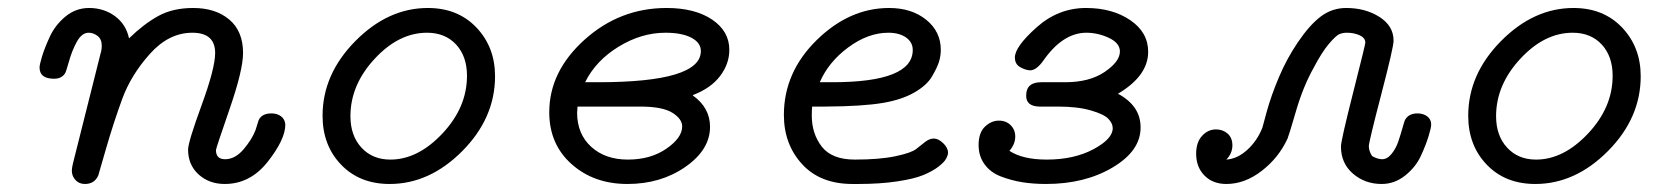

<svg xmlns="http://www.w3.org/2000/svg" viewBox="-20 -456 4144 481"><path d="M79.1 -287.1Q79.1 -293.9 85.4 -314.9Q91.8 -335.9 105 -364.5Q118.2 -393.1 144 -414.6Q169.9 -436 203.1 -436Q240.2 -436 268.1 -415.5Q295.9 -395 303.2 -359.9Q340.3 -396 376.7 -416Q413.1 -436 463.9 -436Q520 -436 554.4 -407Q588.9 -377.9 588.9 -323.2Q588.9 -280.3 554.9 -182.1Q521 -84 521 -80.1Q521 -57.1 543.9 -57.1Q568.8 -57.1 589.8 -81.5Q610.8 -106 620.1 -129.9L627.9 -154.8Q635.7 -171.9 660.2 -171.9Q674.3 -171.9 684.1 -164.6Q693.8 -157.2 694.8 -144Q694.8 -106.9 650.9 -51Q606.9 4.9 543 4.9Q503.9 4.9 477.5 -19Q451.2 -43 451.2 -81.1Q451.2 -100.1 485.1 -192.6Q519 -285.2 519 -323.2Q519 -374 461.9 -374Q402.8 -374 355.5 -321Q308.1 -268.1 286.1 -208Q264.2 -147.9 245.6 -83.5Q227.1 -19 226.1 -16.1Q216.3 4.9 192.9 4.9Q178.7 4.9 169.9 -4.2Q161.1 -13.2 160.2 -24.9Q159.2 -31.7 163.1 -47.9L231.9 -321.8Q234.9 -330.6 234.9 -341.8Q234.9 -357.9 224.4 -366Q213.9 -374 202.1 -374Q185.1 -374 172.6 -351.6Q160.2 -329.1 152.6 -301.5Q145 -273.9 142.1 -271Q133.3 -258.8 116.2 -258.8H113.8Q79.1 -259.3 79.1 -287.1Z M788.1 -166Q788.1 -270 870.1 -353Q952.1 -436 1051.8 -436Q1127 -436 1173.6 -387Q1220.2 -337.9 1220.2 -265.1Q1220.2 -160.2 1138.2 -77.6Q1056.2 4.9 956.1 4.9Q880.9 4.9 834.5 -43.5Q788.1 -91.8 788.1 -166ZM857.9 -165Q857.9 -116.2 885.5 -86.2Q913.1 -56.2 958 -56.2Q1026.9 -56.2 1088.4 -121.6Q1149.9 -187 1149.9 -266.1Q1149.9 -314.9 1122.6 -344.5Q1095.2 -374 1049.8 -374Q979 -374 918.5 -308.6Q857.9 -243.2 857.9 -165Z M1356 -174.8Q1356 -276.9 1444.3 -356.4Q1532.7 -436 1649.9 -436Q1720.7 -436 1763.9 -407Q1807.1 -377.9 1807.1 -331.1Q1807.1 -295.9 1783.9 -265.4Q1760.7 -234.9 1715.8 -217.8V-216.8Q1758.8 -186 1758.8 -138.2Q1758.8 -81.1 1697.3 -38.1Q1635.7 4.9 1551.8 4.9Q1467.8 4.9 1411.9 -44.9Q1356 -94.7 1356 -174.8ZM1425.8 -173.8Q1425.8 -120.6 1460.9 -88.4Q1496.1 -56.2 1553 -56.2Q1609.9 -56.2 1649.4 -83.5Q1689 -110.8 1689 -139.2Q1689 -158.2 1664.3 -173.6Q1639.6 -189 1584 -189H1426.8Q1426.8 -186 1426.3 -180.9Q1425.8 -175.8 1425.8 -173.8ZM1445.8 -250H1478Q1735.8 -250 1735.8 -328.1Q1735.8 -349.1 1711.9 -361.6Q1688 -374 1647 -374Q1586.9 -374 1529.8 -339.1Q1472.7 -304.2 1445.8 -250Z M1943.8 -168Q1943.8 -274.9 2025.9 -355.5Q2107.9 -436 2207.5 -436Q2263.7 -436 2300.3 -406.5Q2336.9 -377 2336.9 -331.1Q2336.9 -315.9 2332.3 -301Q2327.6 -286.1 2314.7 -264.2Q2301.8 -242.2 2270.3 -224.1Q2238.8 -206.1 2191.9 -198.2Q2141.1 -189.5 2045.9 -189H2014.6Q2013.7 -181.2 2013.7 -166Q2013.7 -121.1 2038.8 -88.6Q2064 -56.2 2121.6 -56.2Q2183.6 -56.2 2223.6 -64.7Q2263.7 -73.2 2275.6 -83Q2287.6 -92.8 2298.1 -100.8Q2308.6 -108.9 2319.6 -108.9Q2330.6 -108.9 2342.8 -97.4Q2355 -85.9 2355 -73.2Q2355 -67.4 2350.3 -58.6Q2345.7 -49.8 2330.8 -38.3Q2315.9 -26.9 2292.7 -17.3Q2269.5 -7.8 2227.1 -1.5Q2184.6 4.9 2129.9 4.9H2115.7Q2034.7 4.9 1989.3 -44.9Q1943.8 -94.7 1943.8 -168ZM2033.7 -250H2064.9Q2267.1 -250 2266.6 -331.1Q2266.6 -350.1 2249.8 -362.1Q2232.9 -374 2205.6 -374Q2154.8 -374 2105.2 -337.4Q2055.7 -300.8 2033.7 -250Z M2431.6 -92.8Q2431.6 -123.5 2447.5 -138.7Q2463.4 -153.8 2482.4 -153.8Q2500.5 -153.8 2512 -142.3Q2523.4 -130.9 2523.4 -113.8Q2523.4 -94.7 2508.8 -78.1Q2542 -56.2 2602.5 -56.2Q2670.4 -56.2 2719 -82Q2767.6 -107.9 2767.6 -134.8Q2767.6 -147 2756.6 -158.4Q2745.6 -169.9 2712.6 -179.4Q2679.7 -189 2630.4 -189H2583.5Q2550.3 -189.9 2550.8 -216.8Q2550.8 -250 2588.4 -250H2648.4Q2709.5 -250 2747.6 -275.9Q2785.6 -301.8 2785.6 -327.1Q2785.6 -348.1 2758.1 -361.1Q2730.5 -374 2701.7 -374Q2642.6 -374 2593.8 -304.2Q2576.7 -280.3 2561.5 -279.8Q2550.3 -279.8 2536.4 -287.4Q2522.5 -294.9 2522.5 -312Q2522.5 -338.9 2576.9 -387.5Q2631.3 -436 2700.7 -436Q2766.6 -436 2811.5 -405.5Q2856.4 -375 2856.4 -326.2Q2856.4 -266.1 2780.8 -221.2Q2837.9 -190.4 2837.4 -136.2Q2837.4 -78.1 2767.6 -36.6Q2697.8 4.9 2600.6 4.9Q2568.4 4.9 2541 0.5Q2513.7 -3.9 2487.5 -13.9Q2461.4 -23.9 2446.5 -44.4Q2431.6 -64.9 2431.6 -92.8Z M2976.6 -70.8Q2976.6 -99.6 2991.5 -115.7Q3006.3 -131.8 3026.4 -131.8Q3043.5 -131.8 3055.4 -121.3Q3067.4 -110.8 3067.4 -91.8Q3067.4 -71.8 3052.2 -56.2Q3080.1 -58.1 3104.7 -80.6Q3129.4 -103 3142.6 -136.2L3153.3 -175.8Q3164.6 -216.8 3184.1 -262.9Q3203.6 -309.1 3231.4 -350.1Q3261.2 -394 3289.3 -415Q3317.4 -436 3352.5 -436Q3400.4 -436 3435.8 -413.6Q3471.2 -391.1 3471.2 -354Q3471.2 -337.9 3440.2 -219Q3409.2 -100.1 3409.2 -89.8Q3409.2 -77.6 3417.5 -64.9Q3431.6 -57.1 3442.4 -57.1Q3455.6 -57.1 3466.6 -71Q3477.5 -85 3482.9 -101.1Q3488.3 -117.2 3493.4 -135Q3498.5 -152.8 3499.5 -154.8Q3508.3 -171.9 3531.2 -171.9Q3545.4 -171.9 3555.4 -164.6Q3565.4 -157.2 3565.4 -144Q3565.4 -136.2 3558.8 -114.5Q3552.2 -92.8 3539.3 -64.9Q3526.4 -37.1 3500 -16.1Q3473.6 4.9 3441.4 4.9Q3399.4 4.9 3369.4 -21Q3339.4 -46.9 3339.4 -88.9Q3339.4 -104 3369.9 -224.1Q3400.4 -344.2 3400.4 -349.1Q3400.4 -361.3 3386 -367.7Q3371.6 -374 3354.5 -374Q3343.3 -374 3334.7 -370.1Q3326.2 -366.2 3308.8 -345.7Q3291.5 -325.2 3271.5 -287.1Q3244.6 -239.3 3226.6 -177.2Q3208.5 -115.2 3205.6 -108.9Q3183.6 -61 3141.1 -28.1Q3098.6 4.9 3052.2 4.9Q3018.1 4.9 2997.3 -16.4Q2976.6 -37.6 2976.6 -70.8Z M3658.2 -166Q3658.2 -270 3740.2 -353Q3822.3 -436 3921.9 -436Q3997.1 -436 4043.7 -387Q4090.3 -337.9 4090.3 -265.1Q4090.3 -160.2 4008.3 -77.6Q3926.3 4.9 3826.2 4.9Q3751 4.9 3704.6 -43.5Q3658.2 -91.8 3658.2 -166ZM3728 -165Q3728 -116.2 3755.6 -86.2Q3783.2 -56.2 3828.1 -56.2Q3897 -56.2 3958.5 -121.6Q4020 -187 4020 -266.1Q4020 -314.9 3992.7 -344.5Q3965.3 -374 3919.9 -374Q3849.1 -374 3788.6 -308.6Q3728 -243.2 3728 -165Z"/></svg>

Font: CMU Typewriter Text Variable Width
Style: Italic
Weight: 500
Italic angle: -14.04°
Version: Version 0.7.0